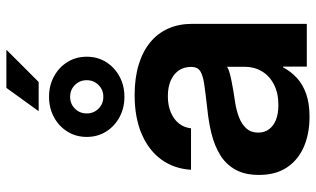

<svg xmlns="http://www.w3.org/2000/svg" viewBox="-210 -748 967 587"><g transform="rotate(-90 273.5 -454.5)"><path d="M210.4 8.3Q158.7 8.3 118.7 -8.8Q78.6 -25.9 55.4 -60.3Q32.2 -94.7 32.2 -146Q32.2 -189.9 48.6 -218.8Q64.9 -247.6 93.3 -264.9Q121.6 -282.2 158 -291.3Q194.3 -300.3 234.4 -304.2Q282.2 -309.6 310.1 -313.7Q337.9 -317.9 350.1 -326.2Q362.3 -334.5 362.3 -351.6V-355Q362.3 -375.5 351.6 -391.4Q340.8 -407.2 320.8 -416Q300.8 -424.8 272.9 -424.8Q244.6 -424.8 223.4 -415.8Q202.1 -406.7 189.5 -390.9Q176.8 -375 174.8 -354H47.9Q51.3 -406.2 79.3 -444.8Q107.4 -483.4 157.5 -504.9Q207.5 -526.4 276.4 -526.4Q328.1 -526.4 368.7 -514.2Q409.2 -502 437.3 -479Q465.3 -456.1 479.7 -423.6Q494.1 -391.1 494.1 -350.6V0H363.3V-72.8H361.3Q348.6 -48.8 328.9 -30.5Q309.1 -12.2 280 -2Q251 8.3 210.4 8.3ZM245.6 -86.9Q282.7 -86.9 309.1 -100.6Q335.4 -114.3 349.1 -137.5Q362.8 -160.6 362.8 -189.5V-243.7Q356.9 -239.7 346.2 -236.6Q335.4 -233.4 321 -230.5Q306.6 -227.5 289.6 -224.6Q272.5 -221.7 254.4 -219.2Q229 -215.3 207.8 -207Q186.5 -198.7 174.1 -184.6Q161.6 -170.4 161.6 -148.4Q161.6 -129.4 171.9 -115.5Q182.1 -101.6 200.9 -94.2Q219.7 -86.9 245.6 -86.9ZM227.1 -819.8 298.3 -918.5H415L316.4 -819.8ZM271 -557.6Q236.3 -557.6 208.5 -572.8Q180.7 -587.9 164.6 -613.8Q148.4 -639.6 148.4 -672.9Q148.4 -705.6 164.6 -731.7Q180.7 -757.8 208.5 -772.9Q236.3 -788.1 271 -788.1Q305.7 -788.1 333.5 -772.9Q361.3 -757.8 377.4 -731.7Q393.6 -705.6 393.6 -672.9Q393.6 -639.6 377.4 -613.8Q361.3 -587.9 333.5 -572.8Q305.7 -557.6 271 -557.6ZM271 -622.1Q292.5 -622.1 307.1 -636.7Q321.8 -651.4 321.8 -672.9Q321.8 -694.3 307.1 -709Q292.5 -723.6 271 -723.6Q249.5 -723.6 234.9 -709Q220.2 -694.3 220.2 -672.9Q220.2 -651.4 234.9 -636.7Q249.5 -622.1 271 -622.1Z"/></g></svg>

Font: Inter Cardless Display
Style: Bold
Weight: 700
Designer: Rasmus Andersson
Foundry: rsms
Version: Version 4.001;git-9221beed3